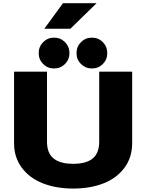

<svg xmlns="http://www.w3.org/2000/svg" viewBox="-20 -1136 890 1168"><path d="M249.5 -961 363 -1116.5H567.5L408 -961ZM309 -719.5Q269.5 -719.5 242.5 -746.5Q215.5 -773.5 215.5 -813Q215.5 -852.5 242.8 -879.8Q270 -907 309 -907Q348 -907 375.2 -879.8Q402.5 -852.5 402.5 -813Q402.5 -773.5 375.2 -746.5Q348 -719.5 309 -719.5ZM539 -719.5Q500 -719.5 472.8 -746.5Q445.5 -773.5 445.5 -813Q445.5 -852.5 472.8 -879.8Q500 -907 539 -907Q578.5 -907 605.5 -879.8Q632.5 -852.5 632.5 -813Q632.5 -773.5 605.5 -746.5Q578.5 -719.5 539 -719.5ZM65.5 -265V-700H266V-272.5Q266 -204.5 306 -172Q346 -139.5 425.5 -139.5Q505 -139.5 544.2 -172.2Q583.5 -205 583.5 -274.5V-700H784V-265Q784 -178.5 737 -115.2Q690 -52 609.5 -20.5Q529 11 425.5 11Q322 11 241.2 -20.5Q160.5 -52 113 -115.2Q65.5 -178.5 65.5 -265Z"/></svg>

Font: League Mono Wide ExtraBold
Style: Regular
Weight: 800
Width: 8
Designer: Tyler Finck
Foundry: The League of Moveable Type / Tyler Finck
Version: Version 2.210